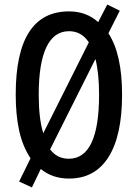

<svg xmlns="http://www.w3.org/2000/svg" viewBox="-20 -774 604 843"><path d="M516 -358Q516 -179 456.5 -84.5Q397 10 283 10Q210 10 159 -32L120 49L64 23L114 -79Q79 -132 64 -201Q49 -270 49 -359Q49 -724 283 -724Q359 -724 411 -677L451 -754L506 -727L456 -628Q516 -536 516 -358ZM150 -358Q150 -253 170 -189L370 -588Q338 -637 283 -637Q217 -637 183.5 -566.5Q150 -496 150 -358ZM415 -358Q415 -453 399 -515L200 -118Q231 -77 282 -77Q415 -77 415 -358Z"/></svg>

Font: Noto Sans Gurmukhi ExtraCondensed Medium
Style: Regular
Weight: 500
Width: 2
Designer: Jelle Bosma - Monotype Design Team
Foundry: Monotype Imaging Inc.
Version: Version 2.004; ttfautohint (v1.8.4.7-5d5b)